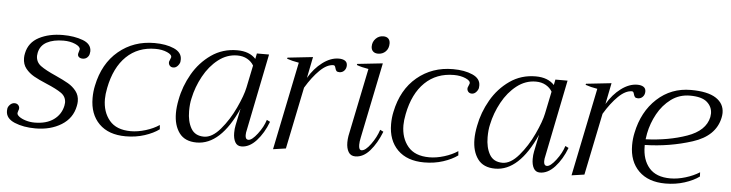

<svg xmlns="http://www.w3.org/2000/svg" viewBox="-43 -839 3950 1038"><g transform="rotate(5 1932.0 -320.0)"><path d="M9 -71Q9 -79 10 -84Q12 -95 22.5 -105.5Q33 -116 47 -116Q60 -116 67.5 -107Q75 -98 73 -86Q72 -82 70 -77Q68 -72 67 -66Q65 -56 78.5 -45.5Q92 -35 115 -28Q138 -21 163 -21Q227 -21 266.5 -49.5Q306 -78 316 -126Q318 -138 318 -142Q318 -175 291 -194Q264 -213 209 -236Q166 -254 139.5 -269Q113 -284 94.5 -307Q76 -330 76 -364Q76 -377 79 -390Q91 -449 145.5 -477.5Q200 -506 275 -506Q337 -506 383.5 -488.5Q430 -471 430 -431Q430 -427 428 -417Q426 -406 416.5 -397Q407 -388 392 -388Q378 -388 370.5 -395.5Q363 -403 366 -415Q367 -421 369.5 -427.5Q372 -434 372 -437Q372 -452 344.5 -464Q317 -476 281 -476Q226 -476 190.5 -457Q155 -438 147 -398Q145 -386 145 -382Q145 -348 172 -328Q199 -308 256 -283Q298 -264 324 -249Q350 -234 368 -211Q386 -188 386 -156Q386 -144 383 -130Q370 -63 311 -26.5Q252 10 170 10Q105 10 57 -10Q9 -30 9 -71Z M464 -181Q464 -216 471 -248Q496 -370 577.5 -438Q659 -506 772 -506Q835 -506 878 -487Q921 -468 921 -430Q921 -421 920 -416Q917 -404 907 -393.5Q897 -383 884 -383Q871 -383 864 -392Q857 -401 859 -413Q861 -419 863.5 -424.5Q866 -430 868 -436Q871 -451 843.5 -463Q816 -475 780 -475Q685 -475 622.5 -414.5Q560 -354 538 -242Q531 -207 531 -181Q531 -111 569 -65.5Q607 -20 685 -20Q723 -20 765.5 -33Q808 -46 839 -67L841 -44Q810 -21 762.5 -5.5Q715 10 660 10Q567 10 515.5 -41.5Q464 -93 464 -181Z M920 -139Q920 -172 928 -212Q942 -286 980.5 -353Q1019 -420 1080.5 -463Q1142 -506 1221 -506Q1287 -506 1322 -468L1328 -498H1394L1310 -82Q1306 -67 1306 -53Q1306 -29 1323 -29Q1342 -29 1371.5 -67.5Q1401 -106 1413 -145L1431 -136Q1407 -73 1369 -31.5Q1331 10 1288 10Q1265 10 1254 -9.5Q1243 -29 1243 -60Q1243 -82 1247 -101L1266 -193Q1175 10 1045 10Q981 10 950.5 -31.5Q920 -73 920 -139ZM1288 -310 1313 -431Q1301 -452 1278 -465Q1255 -478 1224 -478Q1168 -478 1121 -441.5Q1074 -405 1042 -346.5Q1010 -288 997 -225Q990 -196 990 -156Q990 -100 1011.5 -62.5Q1033 -25 1082 -25Q1126 -25 1170.5 -77Q1215 -129 1247 -197.5Q1279 -266 1288 -310Z M1818 -476Q1818 -459 1807.5 -447.5Q1797 -436 1781 -436Q1769 -436 1764.5 -441.5Q1760 -447 1757 -459Q1754 -471 1746 -471Q1711 -471 1672.5 -433.5Q1634 -396 1598 -336L1529 0L1460 10L1558 -468Q1521 -474 1493 -484L1495 -490L1632 -505L1609 -390Q1640 -443 1684 -476Q1728 -509 1772 -509Q1793 -509 1805.5 -501Q1818 -493 1818 -476Z M1943 -590Q1943 -615 1960 -632.5Q1977 -650 2001 -650Q2019 -650 2028.5 -640.5Q2038 -631 2038 -614Q2038 -587 2021.5 -570.5Q2005 -554 1980 -554Q1963 -554 1953 -563.5Q1943 -573 1943 -590ZM1857 -62Q1857 -79 1860 -97L1936 -467Q1898 -473 1872 -483L1873 -489L2011 -504L1927 -94Q1922 -72 1922 -54Q1922 -26 1937 -26Q1958 -26 1986.5 -65Q2015 -104 2028 -145L2046 -136Q2021 -72 1985 -31Q1949 10 1906 10Q1881 10 1869 -10Q1857 -30 1857 -62Z M2084 -181Q2084 -216 2091 -248Q2116 -370 2197.5 -438Q2279 -506 2392 -506Q2455 -506 2498 -487Q2541 -468 2541 -430Q2541 -421 2540 -416Q2537 -404 2527 -393.5Q2517 -383 2504 -383Q2491 -383 2484 -392Q2477 -401 2479 -413Q2481 -419 2483.5 -424.5Q2486 -430 2488 -436Q2491 -451 2463.5 -463Q2436 -475 2400 -475Q2305 -475 2242.5 -414.5Q2180 -354 2158 -242Q2151 -207 2151 -181Q2151 -111 2189 -65.5Q2227 -20 2305 -20Q2343 -20 2385.5 -33Q2428 -46 2459 -67L2461 -44Q2430 -21 2382.5 -5.5Q2335 10 2280 10Q2187 10 2135.5 -41.5Q2084 -93 2084 -181Z M2540 -139Q2540 -172 2548 -212Q2562 -286 2600.5 -353Q2639 -420 2700.5 -463Q2762 -506 2841 -506Q2907 -506 2942 -468L2948 -498H3014L2930 -82Q2926 -67 2926 -53Q2926 -29 2943 -29Q2962 -29 2991.5 -67.5Q3021 -106 3033 -145L3051 -136Q3027 -73 2989 -31.5Q2951 10 2908 10Q2885 10 2874 -9.5Q2863 -29 2863 -60Q2863 -82 2867 -101L2886 -193Q2795 10 2665 10Q2601 10 2570.5 -31.5Q2540 -73 2540 -139ZM2908 -310 2933 -431Q2921 -452 2898 -465Q2875 -478 2844 -478Q2788 -478 2741 -441.5Q2694 -405 2662 -346.5Q2630 -288 2617 -225Q2610 -196 2610 -156Q2610 -100 2631.5 -62.5Q2653 -25 2702 -25Q2746 -25 2790.5 -77Q2835 -129 2867 -197.5Q2899 -266 2908 -310Z M3438 -476Q3438 -459 3427.5 -447.5Q3417 -436 3401 -436Q3389 -436 3384.5 -441.5Q3380 -447 3377 -459Q3374 -471 3366 -471Q3331 -471 3292.5 -433.5Q3254 -396 3218 -336L3149 0L3080 10L3178 -468Q3141 -474 3113 -484L3115 -490L3252 -505L3229 -390Q3260 -443 3304 -476Q3348 -509 3392 -509Q3413 -509 3425.5 -501Q3438 -493 3438 -476Z M3864 -397Q3864 -385 3861 -371Q3840 -270 3717 -230.5Q3594 -191 3460 -188V-182Q3460 -108 3498 -64Q3536 -20 3613 -20Q3652 -20 3695 -33Q3738 -46 3771 -67L3772 -44Q3741 -21 3692.5 -5.5Q3644 10 3589 10Q3496 10 3444 -41.5Q3392 -93 3392 -181Q3392 -216 3399 -248Q3423 -365 3499.5 -435.5Q3576 -506 3683 -506Q3774 -506 3819 -477Q3864 -448 3864 -397ZM3802 -388Q3802 -425 3773.5 -450Q3745 -475 3681 -475Q3623 -475 3578.5 -442Q3534 -409 3506 -358Q3478 -307 3467 -251Q3463 -229 3462 -219Q3586 -224 3685 -259Q3784 -294 3800 -369Q3802 -381 3802 -388Z"/></g></svg>

Font: Trirong Light
Style: Italic
Weight: 300
Italic angle: -12°
Designer: Katatrad Team
Foundry: CadsonDemak
Version: Version 1.001